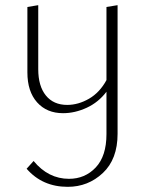

<svg xmlns="http://www.w3.org/2000/svg" viewBox="-20 -434 560 743"><path d="M392 -407 435 -414V84Q435 182 378 235.5Q321 289 242 289Q144 289 83 219L110 189Q167 258 247 258Q309 258 350.5 214Q392 170 392 85V-79Q361 -38 315.5 -17Q270 4 224 4Q161 4 123.5 -38Q86 -80 86 -154V-407L128 -414V-166Q128 -101 157.5 -64.5Q187 -28 240 -28Q283 -28 324.5 -52Q366 -76 392 -124Z"/></svg>

Font: EauTestInfant Light
Style: Regular
Weight: 300
Designer: Christian Thalmann (Catharsis Fonts)
Version: Version 0.001;PS 000.001;hotconv 1.0.88;makeotf.lib2.5.64775